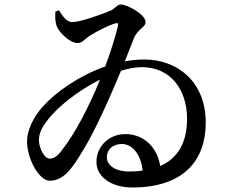

<svg xmlns="http://www.w3.org/2000/svg" viewBox="-20 -793 1040 852"><path d="M300 -695C275 -695 256 -724 242 -747L226 -742C225 -724 223 -701 232 -676C241 -651 289 -602 324 -602C346 -602 356 -620 379 -635C410 -654 457 -679 491 -689C503 -693 506 -689 503 -676C489 -619 469 -558 447 -498C330 -457 227 -384 169 -319C128 -273 100 -215 100 -166C100 -86 155 9 200 9C261 9 298 -41 351 -130C402 -213 467 -359 517 -479C550 -489 581 -495 609 -495C739 -495 809 -393 810 -269C811 -158 767 -90 691 -56C679 -135 622 -198 536 -198C465 -198 408 -145 408 -74C408 -9 473 39 567 39C803 39 893 -90 893 -248C893 -434 764 -529 620 -529C591 -529 562 -526 534 -521L574 -623C592 -666 626 -671 626 -695C626 -728 547 -773 515 -773C500 -773 489 -753 471 -746C433 -730 338 -695 300 -695ZM613 -36C594 -33 574 -32 553 -32C489 -32 454 -61 454 -96C454 -129 481 -154 520 -154C575 -154 607 -96 613 -36ZM424 -440C373 -314 310 -197 258 -131C236 -99 218 -89 201 -89C177 -89 155 -133 153 -166C151 -193 162 -223 188 -256C235 -320 329 -392 424 -440Z"/></svg>

Font: Noto Serif CJK SC SemiBold
Style: Regular
Weight: 600
Designer: Ryoko NISHIZUKA 西塚涼子 (kana & ideographs); Frank Grießhammer (Latin, Greek & Cyrillic); Wenlong ZHANG 张文龙 (bopomofo); San
Foundry: Adobe
Version: Version 2.001;hotconv 1.1.0;makeotfexe 2.6.0